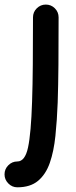

<svg xmlns="http://www.w3.org/2000/svg" viewBox="-82 -549 329 827"><path d="M115.2 -529.3Q138.2 -529.3 154.3 -513.2Q170.4 -497.1 170.4 -474.1Q170.4 -361.8 169.7 -270.8Q168.9 -179.7 166.5 -107.4Q163.6 -30.3 156.7 36.1Q149.9 102.5 132.6 152.3Q115.2 202.1 81.8 230Q48.3 257.8 -7.3 257.8Q-29.8 257.8 -46.1 241.2Q-62.5 224.6 -62.5 202.1Q-62.5 179.2 -46.1 162.8Q-29.8 146.5 -7.3 146.5Q25.9 146.5 38.8 85.9Q51.8 25.4 56.2 -112.3Q58.6 -182.1 59.3 -272Q60.1 -361.8 60.1 -474.1Q60.1 -497.1 76.4 -513.2Q92.8 -529.3 115.2 -529.3Z"/></svg>

Font: Mikhak-DS2-FD SemiBold
Style: Regular
Weight: 600
Designer: Amin Abedi
Version: Version 3.2